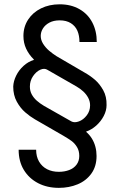

<svg xmlns="http://www.w3.org/2000/svg" viewBox="-20 -737 562 900"><path d="M259.8 -641.6Q231.4 -641.6 211.4 -630.9Q191.4 -620.1 181.2 -603.5Q170.9 -586.9 170.9 -568.4Q170.9 -549.8 182.1 -531.7Q193.4 -513.7 210 -499.5Q226.6 -485.4 245.1 -473.6L378.9 -395.5Q403.3 -381.8 425.3 -362.8Q447.3 -343.8 463.9 -314Q480.5 -284.2 479.5 -244.1Q479.5 -218.8 466.3 -193.4Q453.1 -168 431.2 -148.4Q409.2 -128.9 383.8 -120.1V-119.1Q400.4 -104.5 411.1 -86.9Q421.9 -69.3 427.2 -48.8Q432.6 -28.3 432.6 -5.9Q432.6 43 408.2 76.7Q383.8 110.4 343.8 127Q303.7 143.6 255.9 143.6Q201.2 143.6 158.7 121.6Q116.2 99.6 91.8 59.6Q67.4 19.5 67.4 -35.2H149.4Q149.4 -2.9 163.1 20.5Q176.8 43.9 200.7 56.2Q224.6 68.4 255.9 68.4Q282.2 68.4 304.2 60.1Q326.2 51.8 338.9 34.7Q351.6 17.6 351.6 -5.9Q351.6 -30.3 340.8 -47.9Q330.1 -65.4 315.4 -76.2Q300.8 -86.9 277.3 -100.6L143.6 -177.7Q120.1 -191.4 97.7 -210.9Q75.2 -230.5 58.6 -260.7Q42 -291 42 -331.1Q43 -356.4 55.7 -382.3Q68.4 -408.2 90.3 -428.2Q112.3 -448.2 138.7 -456.1V-458Q115.2 -481.4 102.5 -508.8Q89.8 -536.1 89.8 -568.4Q89.8 -611.3 111.8 -645Q133.8 -678.7 172.4 -697.8Q210.9 -716.8 259.8 -716.8Q312.5 -716.8 352.1 -694.3Q391.6 -671.9 412.6 -631.8Q433.6 -591.8 433.6 -540H352.5Q352.5 -570.3 342.8 -592.8Q333 -615.2 312 -628.4Q291 -641.6 259.8 -641.6ZM337.9 -332 203.1 -409.2Q188.5 -418.9 168.9 -410.2Q149.4 -401.4 134.8 -379.9Q120.1 -358.4 120.1 -331.1Q120.1 -310.5 128.9 -294.4Q137.7 -278.3 151.9 -265.6Q166 -252.9 185.5 -241.2L314.5 -168Q329.1 -160.2 350.1 -168Q371.1 -175.8 386.7 -196.3Q402.3 -216.8 402.3 -243.2Q402.3 -261.7 393.6 -278.3Q384.8 -294.9 370.6 -308.1Q356.4 -321.3 337.9 -332Z"/></svg>

Font: WEMIX Pretendard Variable
Style: Regular
Weight: 400
Designer: Base glyphs from Inter by Rasmus Andersson; Hangeul glyphs from Noto Sans CJK(Source Han Sans) by Jang Soo-young and Kan
Foundry: Kil Hyung-jin
Version: Version 1.000;Glyphs 3.2 (3208)